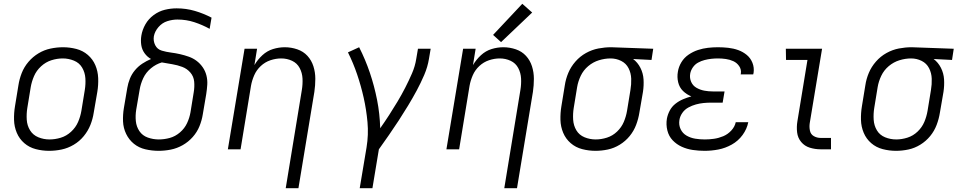

<svg xmlns="http://www.w3.org/2000/svg" viewBox="-20 -787 5080 1012"><path d="M239 8Q272 8 305 1Q338 -6 368.5 -24Q399 -42 421.5 -69.5Q444 -97 456.5 -128.5Q469 -160 474 -193L493 -303Q499 -339 497.5 -375.5Q496 -412 482.5 -443.5Q469 -475 443 -497.5Q417 -520 382.5 -529Q348 -538 312 -538Q280 -538 246.5 -531Q213 -524 183 -506Q153 -488 130 -461Q107 -434 94.5 -402Q82 -370 77 -337L59 -227Q53 -191 54 -155Q55 -119 68.5 -87Q82 -55 108 -32.5Q134 -10 168.5 -1Q203 8 239 8ZM241 -52Q210 -52 182 -63.5Q154 -75 138.5 -100Q123 -125 121 -156Q119 -187 124 -218L142 -328Q147 -357 159.5 -386Q172 -415 196.5 -437.5Q221 -460 251 -469.5Q281 -479 311 -479Q341 -479 369.5 -467.5Q398 -456 413 -430.5Q428 -405 430 -374.5Q432 -344 427 -313L409 -203Q404 -173 391.5 -144Q379 -115 354.5 -92.5Q330 -70 300 -61Q270 -52 241 -52Z M816 8Q848 8 880.5 1.5Q913 -5 943 -22Q973 -39 996 -65Q1019 -91 1031.5 -122Q1044 -153 1049 -185L1067 -291Q1071 -316 1072.5 -341Q1074 -366 1068 -389.5Q1062 -413 1048.5 -432.5Q1035 -452 1016.5 -466Q998 -480 975.5 -488Q953 -496 929 -501.5Q905 -507 881 -510Q857 -513 833 -520Q809 -527 798 -549Q787 -571 791 -596Q796 -622 815.5 -644.5Q835 -667 862 -675.5Q889 -684 915 -684Q962 -684 1004.5 -670Q1047 -656 1085 -635L1095 -694Q1053 -716 1007 -729.5Q961 -743 911 -743Q880 -743 849 -735.5Q818 -728 790.5 -708Q763 -688 746.5 -659Q730 -630 725 -599Q721 -574 724.5 -550Q728 -526 742 -506.5Q756 -487 776 -476Q752 -466 730 -451.5Q708 -437 691 -416.5Q674 -396 664.5 -372Q655 -348 651 -324L633 -218Q627 -182 628.5 -147Q630 -112 645 -81Q660 -50 686 -29Q712 -8 746.5 0Q781 8 816 8ZM817 -52Q787 -52 759 -62Q731 -72 715 -95.5Q699 -119 696 -148.5Q693 -178 698 -209L716 -314Q721 -345 735 -375Q749 -405 775.5 -427Q802 -449 833 -458Q861 -453 888 -448.5Q915 -444 940.5 -434.5Q966 -425 983.5 -404.5Q1001 -384 1003.5 -356.5Q1006 -329 1001 -300L984 -195Q979 -166 966 -138Q953 -110 928.5 -89Q904 -68 875 -60Q846 -52 817 -52Z M1486 205H1553L1637 -303Q1642 -337 1642 -371.5Q1642 -406 1632 -437.5Q1622 -469 1600.5 -492.5Q1579 -516 1547 -527Q1515 -538 1481 -538Q1450 -538 1419 -528.5Q1388 -519 1363 -496Q1338 -473 1321 -444L1335 -530H1269L1181 0H1248L1303 -335Q1308 -363 1320 -390.5Q1332 -418 1354.5 -439Q1377 -460 1405.5 -469.5Q1434 -479 1462 -479Q1493 -479 1519.5 -466.5Q1546 -454 1559.5 -428.5Q1573 -403 1574.5 -373Q1576 -343 1571 -313Z M1876 205H1943L1977 0Q2004 -38 2030.5 -76Q2057 -114 2082 -152.5Q2107 -191 2131 -230.5Q2155 -270 2176.5 -310Q2198 -350 2216 -392Q2234 -434 2241 -477L2250 -530H2183L2174 -477Q2168 -438 2151.5 -400Q2135 -362 2116 -325Q2097 -288 2075.5 -252Q2054 -216 2031 -180.5Q2008 -145 1984 -111Q1982 -187 1967.5 -260.5Q1953 -334 1929.5 -403.5Q1906 -473 1873 -538L1814 -511Q1842 -455 1862.5 -394.5Q1883 -334 1897 -271.5Q1911 -209 1917 -143Q1923 -77 1912 -10Z M2638 205H2705L2789 -303Q2794 -337 2794 -371.5Q2794 -406 2784 -437.5Q2774 -469 2752.5 -492.5Q2731 -516 2699 -527Q2667 -538 2633 -538Q2602 -538 2571 -528.5Q2540 -519 2515 -496Q2490 -473 2473 -444L2487 -530H2421L2333 0H2400L2455 -335Q2460 -363 2472 -390.5Q2484 -418 2506.5 -439Q2529 -460 2557.5 -469.5Q2586 -479 2614 -479Q2645 -479 2671.5 -466.5Q2698 -454 2711.5 -428.5Q2725 -403 2726.5 -373Q2728 -343 2723 -313ZM2621 -565 2785 -721 2733 -767 2579 -603Z M3119 8Q3151 8 3184 1Q3217 -6 3247 -24.5Q3277 -43 3299 -70Q3321 -97 3333 -129Q3345 -161 3350 -193L3369 -303Q3374 -336 3372 -368.5Q3370 -401 3355.5 -429.5Q3341 -458 3317 -476L3414 -471L3423 -530L3202 -538H3201Q3168 -538 3134 -531.5Q3100 -525 3068.5 -507.5Q3037 -490 3013 -462.5Q2989 -435 2975.5 -403Q2962 -371 2957 -337L2939 -227Q2933 -191 2934 -155Q2935 -119 2948.5 -87Q2962 -55 2988 -32.5Q3014 -10 3048.5 -1Q3083 8 3119 8ZM3120 -52Q3089 -52 3061 -63.5Q3033 -75 3018 -100Q3003 -125 3001 -156Q2999 -187 3004 -218L3022 -328Q3027 -358 3041 -387.5Q3055 -417 3080.5 -438.5Q3106 -460 3137 -469.5Q3168 -479 3198 -479Q3228 -479 3254 -466Q3280 -453 3293 -427.5Q3306 -402 3307 -372Q3308 -342 3303 -313L3285 -203Q3280 -173 3268 -144.5Q3256 -116 3232.5 -93.5Q3209 -71 3179 -61.5Q3149 -52 3120 -52Z M3694 8Q3730 8 3766.5 1Q3803 -6 3837 -25Q3871 -44 3894 -75.5Q3917 -107 3924 -143H3858Q3853 -119 3834.5 -99Q3816 -79 3792 -69Q3768 -59 3743.5 -55.5Q3719 -52 3695 -52Q3669 -52 3644.5 -56Q3620 -60 3599 -72Q3578 -84 3567.5 -106Q3557 -128 3561 -154Q3564 -174 3576.5 -192Q3589 -210 3608.5 -220.5Q3628 -231 3648 -236.5Q3668 -242 3688 -244Q3708 -246 3728 -246H3789L3799 -305H3738Q3715 -305 3693 -309Q3671 -313 3651.5 -324Q3632 -335 3623 -355.5Q3614 -376 3618 -399Q3621 -416 3632 -432Q3643 -448 3659.5 -457Q3676 -466 3693.5 -470.5Q3711 -475 3728.5 -477Q3746 -479 3764 -479Q3785 -479 3806 -476Q3827 -473 3845.5 -464.5Q3864 -456 3876 -438.5Q3888 -421 3885 -400Q3884 -398 3884 -395H3950Q3951 -399 3952 -403Q3956 -431 3946 -456Q3936 -481 3916 -497.5Q3896 -514 3871 -523Q3846 -532 3818.5 -535Q3791 -538 3764 -538Q3738 -538 3711.5 -535Q3685 -532 3659 -523.5Q3633 -515 3609.5 -499Q3586 -483 3571.5 -459Q3557 -435 3553 -409Q3548 -381 3554.5 -353.5Q3561 -326 3580 -307.5Q3599 -289 3624 -279Q3602 -273 3580.5 -264Q3559 -255 3540 -240Q3521 -225 3510 -204Q3499 -183 3495 -161Q3490 -130 3497.5 -99.5Q3505 -69 3525.5 -47.5Q3546 -26 3573.5 -13.5Q3601 -1 3632 3.5Q3663 8 3694 8Z M4306 0H4360V-60H4306Q4286 -60 4269.5 -69.5Q4253 -79 4249 -98.5Q4245 -118 4248 -138L4313 -530H4122L4123 -471H4236L4183 -148Q4178 -118 4181.5 -89Q4185 -60 4203 -38.5Q4221 -17 4248.5 -8.5Q4276 0 4306 0Z M4703 8Q4735 8 4768 1Q4801 -6 4831 -24.5Q4861 -43 4883 -70Q4905 -97 4917 -129Q4929 -161 4934 -193L4953 -303Q4958 -336 4956 -368.5Q4954 -401 4939.5 -429.5Q4925 -458 4901 -476L4998 -471L5007 -530L4786 -538H4785Q4752 -538 4718 -531.5Q4684 -525 4652.5 -507.5Q4621 -490 4597 -462.5Q4573 -435 4559.5 -403Q4546 -371 4541 -337L4523 -227Q4517 -191 4518 -155Q4519 -119 4532.5 -87Q4546 -55 4572 -32.5Q4598 -10 4632.5 -1Q4667 8 4703 8ZM4704 -52Q4673 -52 4645 -63.5Q4617 -75 4602 -100Q4587 -125 4585 -156Q4583 -187 4588 -218L4606 -328Q4611 -358 4625 -387.5Q4639 -417 4664.5 -438.5Q4690 -460 4721 -469.5Q4752 -479 4782 -479Q4812 -479 4838 -466Q4864 -453 4877 -427.5Q4890 -402 4891 -372Q4892 -342 4887 -313L4869 -203Q4864 -173 4852 -144.5Q4840 -116 4816.5 -93.5Q4793 -71 4763 -61.5Q4733 -52 4704 -52Z"/></svg>

Font: Iosevka Sparkle Light Oblique
Style: Regular
Weight: 300
Italic angle: -9°
Designer: Belleve Invis
Foundry: Belleve Invis
Version: Version 4.5.0; ttfautohint (v1.8.3)